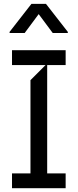

<svg xmlns="http://www.w3.org/2000/svg" viewBox="-20 -992 409 1012"><path d="M43.3 0V-78.1H140.6V-569.6L220.2 -649.1H43.3V-727.3H326V-649.1H228.7V-78.1H326V0ZM257.8 -818.2 183.9 -917.6 110.1 -818.2H30.5V-823.9L145.6 -971.6H222.3L337.4 -823.9V-818.2Z"/></svg>

Font: Riot Sans
Style: Regular
Weight: 400
Designer: Rasmus Andersson
Foundry: rsms
Version: Version 3.005